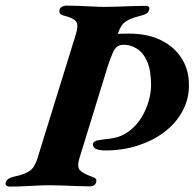

<svg xmlns="http://www.w3.org/2000/svg" viewBox="-62 -675 707 698"><path d="M-26.3 3.4Q-33.4 3.4 -38.2 -0.4Q-43 -4.1 -41.3 -10.9Q-36.4 -27 -13.5 -32.2Q26.8 -40.8 45.1 -53.2Q63.5 -65.5 73.5 -97.2L213.9 -550.8Q224.1 -583.4 215 -596.3Q205.9 -609.3 168.8 -618.7Q159.6 -620.9 155.9 -626.3Q152.2 -631.7 154.7 -640.4Q156.3 -647.2 164.1 -650.9Q171.8 -654.6 178.9 -654.6Q201.5 -654.6 226.5 -653.6Q251.5 -652.6 275.5 -651.3Q299.5 -650 319.7 -650Q339.7 -650 365.5 -650.9Q391.3 -651.8 418.2 -652.8Q445.1 -653.8 466.8 -653.8Q484.3 -653.8 480.2 -639.5Q477.7 -630.1 471 -625.9Q464.3 -621.7 452.2 -618.7Q423.3 -611.4 406.7 -603.4Q390.1 -595.4 381.1 -583.1Q372.2 -570.7 365.8 -550L357.8 -523.4L290.5 -546.7Q311.5 -548.5 342.1 -550.6Q372.8 -552.8 407.8 -552.8Q476.5 -552.8 525.6 -527.7Q574.8 -502.7 601 -458.6Q627.1 -414.6 624.7 -356.6Q623 -308.4 599.2 -266.8Q575.4 -225.1 534.4 -194.2Q493.3 -163.2 438.7 -145.7Q384.1 -128.1 321.9 -128.1Q298 -128.1 286.9 -133.5Q275.8 -138.8 275.8 -150.1Q275.8 -156.9 282.4 -160.8Q289 -164.6 298 -165.6Q308.7 -167.6 318.4 -168.7Q328 -169.8 341 -171.3Q379.6 -177 407.2 -198Q434.8 -219 452.6 -248.5Q470.4 -277.9 478.8 -308.6Q487.2 -339.2 487.2 -364.3Q487.2 -419.4 472.9 -451.7Q458.6 -484 435.6 -498.1Q412.6 -512.3 388 -512.3Q374.8 -512.3 365.7 -506.8Q356.6 -501.2 348.5 -484Q340.4 -466.8 328.8 -431.3L226.2 -98Q217.8 -68.7 228.1 -56.8Q238.4 -44.9 273.1 -32.2Q282.3 -29.2 286.1 -25.2Q289.9 -21.2 287.4 -11.7Q285.8 -4.9 279.7 -1.2Q273.5 2.5 264.8 2.5Q243.1 2.5 216.8 1.4Q190.6 0.4 165.4 -0.6Q140.3 -1.6 119.9 -1.6Q89.2 -1.6 48.4 0.9Q7.6 3.4 -26.3 3.4Z"/></svg>

Font: EB Garamond
Style: Italic
Weight: 400
Italic angle: -17.2°
Designer: Georg Duffner and Octavio Pardo
Foundry: Georg Duffner
Version: Version 1.001